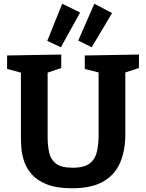

<svg xmlns="http://www.w3.org/2000/svg" viewBox="-20 -996 782 1028"><path d="M434 -699 724 -704V-632L651 -608V-275Q651 -191 623.5 -126Q596 -61 533.5 -24.5Q471 12 367 12Q284 12 232 -8.5Q180 -29 151 -61.5Q122 -94 109.5 -131.5Q97 -169 94.5 -203.5Q92 -238 92 -262V-607L18 -627V-699L308 -704V-632L235 -607V-262Q235 -218 243 -180.5Q251 -143 279 -120.5Q307 -98 369 -98Q432 -98 461.5 -122Q491 -146 499.5 -186.5Q508 -227 508 -275V-608L434 -627ZM471 -743 399 -779 485 -976 580 -926ZM306 -743 233 -777 313 -976 409 -929Z"/></svg>

Font: Bitter
Style: Bold
Weight: 700
Designer: Sol Matas, and Bitter project Authors
Foundry: Sol Matas
Version: Version 2.001